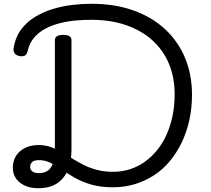

<svg xmlns="http://www.w3.org/2000/svg" viewBox="-20 -981 1118 1018"><path d="M182 17Q143 17 112.5 3.5Q82 -10 65 -34.5Q48 -59 48 -91Q48 -129 66 -156Q84 -183 114.5 -197.5Q145 -212 184 -212Q218 -212 247.5 -202Q277 -192 305 -175.5Q333 -159 361.5 -141.5Q390 -124 422 -107.5Q454 -91 493 -80.5Q532 -70 579 -70Q626 -70 668.5 -83.5Q711 -97 747.5 -123Q784 -149 813.5 -185.5Q843 -222 863.5 -268Q884 -314 895 -367.5Q906 -421 906 -482Q906 -569 876.5 -641Q847 -713 790 -765.5Q733 -818 650.5 -847Q568 -876 464 -876Q426 -876 384 -872.5Q342 -869 301 -859Q260 -849 224.5 -831Q189 -813 163 -784Q137 -755 127 -712Q123 -694 112.5 -687Q102 -680 82 -684Q64 -688 57 -699Q50 -710 52 -726Q61 -782 90 -822Q119 -862 162 -889Q205 -916 256 -932Q307 -948 360.5 -954.5Q414 -961 464 -961Q589 -961 688 -925.5Q787 -890 856 -825.5Q925 -761 961.5 -673Q998 -585 998 -479Q998 -407 983.5 -342.5Q969 -278 942.5 -223.5Q916 -169 879 -125Q842 -81 795.5 -51Q749 -21 694.5 -4.5Q640 12 579 12Q513 12 463.5 -2.5Q414 -17 376.5 -38.5Q339 -60 308 -81.5Q277 -103 248 -117.5Q219 -132 188 -132Q161 -132 150.5 -122Q140 -112 140 -96Q140 -81 151.5 -72Q163 -63 185 -63Q217 -63 236 -78Q255 -93 263 -122.5Q271 -152 271 -193V-768Q271 -782 282 -789Q293 -796 315 -796Q337 -796 348 -789Q359 -782 359 -768V-188Q359 -127 340 -80.5Q321 -34 282 -8.5Q243 17 182 17Z"/></svg>

Font: Playwrite HU
Style: Regular
Weight: 400
Designer: Veronika Burian, José Scaglione
Foundry: TypeTogether
Version: Version 1.002